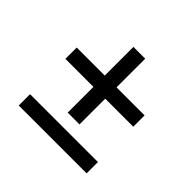

<svg xmlns="http://www.w3.org/2000/svg" viewBox="-138 -718 876 876"><g transform="rotate(45 300.0 -279.5)"><path d="M262 -135V-301H81V-374H262V-559H338V-374H519V-301H338V-135ZM81 0V-73H519V0Z"/></g></svg>

Font: Source Code Pro Medium
Style: Regular
Weight: 500
Monospace: yes
Designer: Paul D. Hunt, Teo Tuominen
Foundry: Adobe Systems Incorporated
Version: Version 2.030;PS 1.000;hotconv 16.6.51;makeotf.lib2.5.65220